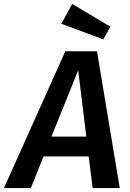

<svg xmlns="http://www.w3.org/2000/svg" viewBox="-63 -950 657 970"><path d="M385 -160H157L93 0H-43L267 -691H427L542 0H405ZM373 -260 332 -595 197 -260ZM495 -815 459 -751 247 -830 302 -930Z"/></svg>

Font: FiraGO Medium
Style: Italic
Weight: 500
Italic angle: -8°
Designer: bBox Type GmbH
Foundry: bBox Type GmbH
Version: Version 1.001